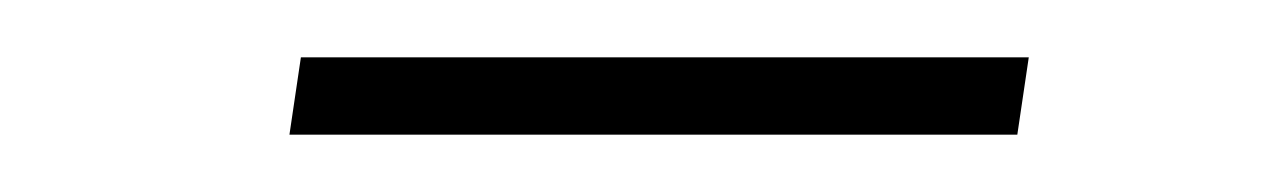

<svg xmlns="http://www.w3.org/2000/svg" viewBox="-20 -327 449 67"><path d="M85 -307H339L335 -280H81Z"/></svg>

Font: Bitter Pro ExtraLight
Style: Italic
Weight: 275
Italic angle: -9°
Designer: Sol Matas, and Bitter project Authors
Foundry: Sol Matas
Version: Version 1.010